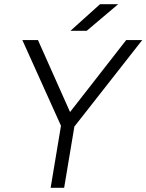

<svg xmlns="http://www.w3.org/2000/svg" viewBox="-20 -890 694 910"><path d="M220 0 269 -294 86 -700H160L312 -359L578 -700H654L334 -292L333 -293L284 0ZM314 -744 454 -870H540L391 -744Z"/></svg>

Font: Figtree Light
Style: Italic
Weight: 300
Italic angle: -9.5°
Foundry: Erik Kennedy
Version: Version 2.001; ttfautohint (v1.8.4.7-5d5b);gftools[0.9.27]